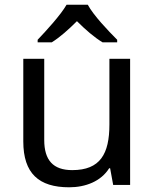

<svg xmlns="http://www.w3.org/2000/svg" viewBox="-20 -786 658 816"><path d="M353 -766H263C237 -721 177 -656 140 -617V-606H200C235 -628 271 -660 307 -696C343 -660 381 -627 416 -606H478V-617C440 -655 377 -721 353 -766ZM533 -536H445V-257C445 -132 406 -63 287 -63C206 -63 168 -105 168 -191V-536H79V-185C79 -49 145 10 274 10C343 10 409 -15 444 -71H448L461 0H533Z"/></svg>

Font: Noto Sans Miao
Style: Regular
Weight: 400
Designer: Monotype Design Team
Foundry: Monotype Imaging Inc.
Version: Version 2.003